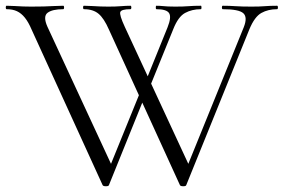

<svg xmlns="http://www.w3.org/2000/svg" viewBox="-25 -645 987 668"><path d="M485 -325 354 -1Q353 3 343.5 3Q334 3 332 -1L85 -542Q74 -568 61.5 -583.5Q49 -599 34 -606Q19 -613 -2 -613Q-5 -613 -5 -619Q-5 -625 -2 -625Q12 -625 26.5 -624Q41 -623 55.5 -622.5Q70 -622 83 -622Q107 -622 127 -622.5Q147 -623 163.5 -624Q180 -625 195 -625Q198 -625 198 -619Q198 -613 195 -613Q157 -613 140.5 -600.5Q124 -588 140 -552L370 -56L336 -13L471 -345ZM939 -625Q942 -625 942 -619Q942 -613 939 -613Q908 -613 884.5 -600Q861 -587 843 -544L623 -1Q622 3 612.5 3Q603 3 601 -1L354 -542Q337 -581 318 -597Q299 -613 267 -613Q264 -613 264 -619Q264 -625 267 -625Q281 -625 295.5 -624Q310 -623 324.5 -622.5Q339 -622 352 -622Q378 -622 396 -623.5Q414 -625 429 -625Q432 -625 432 -619Q432 -613 429 -613Q397 -613 393.5 -603Q390 -593 409 -552L639 -56L605 -13L823 -550Q837 -585 821.5 -599Q806 -613 750 -613Q747 -613 747 -619Q747 -625 750 -625Q773 -625 794.5 -623.5Q816 -622 850 -622Q879 -622 896.5 -623.5Q914 -625 939 -625ZM475 -345 558 -550Q572 -585 563.5 -599Q555 -613 519 -613Q517 -613 517 -619Q517 -625 519 -625Q530 -625 539.5 -624Q549 -623 560 -622.5Q571 -622 585 -622Q613 -622 631 -623.5Q649 -625 674 -625Q676 -625 676 -619Q676 -613 674 -613Q643 -613 619 -600Q595 -587 578 -544L489 -325Z"/></svg>

Font: Cormorant Light
Style: Regular
Weight: 300
Designer: Christian Thalmann (Catharsis Fonts)
Foundry: Catharsis Fonts
Version: Version 4.000